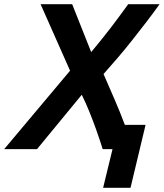

<svg xmlns="http://www.w3.org/2000/svg" viewBox="-62 -713 783 918"><path d="M431 185 476 0H429Q412 -54 396.5 -97Q381 -140 365 -179.5Q349 -219 329 -260L115 0H-42L273 -375L132 -693H283L374 -464Q399 -494 422.5 -523Q446 -552 468.5 -581.5Q491 -611 511.5 -639Q532 -667 551 -693H701Q671 -651 638 -608Q605 -565 571 -522Q537 -479 502 -438Q467 -397 433 -359Q461 -295 486.5 -236Q512 -177 535 -116H634L562 185Z"/></svg>

Font: Ubuntu Sans
Style: Bold Italic
Weight: 700
Italic angle: -13.5°
Designer: Dalton Maag Ltd
Foundry: Dalton Maag Ltd
Version: Version 1.006